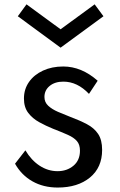

<svg xmlns="http://www.w3.org/2000/svg" viewBox="-20 -826 540 862"><path d="M239 16Q329 16 383.8 -29Q438.5 -74 438.5 -153Q438.5 -198 420.5 -224.8Q402.5 -251.5 370.2 -268.5Q338 -285.5 295 -301.5Q266.5 -312.5 240 -324Q213.5 -335.5 196.5 -351.2Q179.5 -367 179.5 -390.5Q179.5 -421 203 -440.2Q226.5 -459.5 264.5 -459.5Q327.5 -459.5 379.5 -404.5L418.5 -463.5Q346 -527.5 264 -527.5Q213 -527.5 173 -509Q133 -490.5 110.2 -458Q87.5 -425.5 87.5 -383.5Q87.5 -344.5 106.8 -319.2Q126 -294 156 -277.5Q186 -261 218 -248Q258 -232.5 284.8 -220.5Q311.5 -208.5 325.2 -192.8Q339 -177 339 -149.5Q339 -106.5 309.8 -82Q280.5 -57.5 238.5 -57.5Q195.5 -57.5 158 -82Q120.5 -106.5 94 -151L47.5 -91Q76.5 -39.5 125.8 -11.8Q175 16 239 16ZM252 -612 444.5 -753 405 -806.5 252 -694.5 99 -806.5 60 -753Z"/></svg>

Font: Spartan Medium
Style: Regular
Weight: 500
Designer: Matt Bailey, Mirko Velimirovic
Foundry: Matt Bailey
Version: Version 1.003; ttfautohint (v1.8.3)